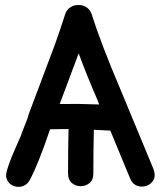

<svg xmlns="http://www.w3.org/2000/svg" viewBox="-20 -736 636 759"><path d="M97 -23Q131 -86 178 -225L251 -226Q249 -145 249 -50Q249 -25 264 -12.5Q279 0 299 0Q319 0 334 -12.5Q349 -25 349 -50Q349 -144 351 -223L409 -220H416L495 -29Q504 -8 522.5 -1.5Q541 5 559.5 -1.5Q578 -8 587 -25Q596 -42 587 -67L458 -378Q378 -566 342 -681Q336 -698 321.5 -707.5Q307 -717 290 -716Q273 -717 258.5 -707.5Q244 -698 238 -681Q219 -621 196 -557L94 -286Q90 -269 79.5 -244Q69 -219 62 -198Q58 -189 48 -166.5Q38 -144 27 -117.5Q16 -91 9 -67.5Q2 -44 5 -33Q11 -12 29 -3Q47 6 66.5 1Q86 -4 97 -23ZM372 -323Q302 -326 216 -325L291 -525Q321 -443 366 -339L372 -323Z"/></svg>

Font: Balsamiq Sans
Style: Regular
Weight: 400
Designer: Michael Angeles
Foundry: Balsamiq SRL
Version: Version 1.020; ttfautohint (v1.8.4.7-5d5b);gftools[0.9.26]